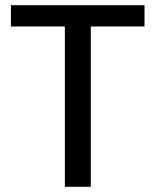

<svg xmlns="http://www.w3.org/2000/svg" viewBox="-20 -720 600 740"><path d="M230 0V-618H22V-700H537V-618H330V0Z"/></svg>

Font: DM Sans 28pt Medium
Style: Regular
Weight: 500
Version: Version 4.004;gftools[0.9.30]